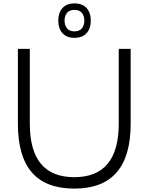

<svg xmlns="http://www.w3.org/2000/svg" viewBox="-20 -1097 872 1127"><path d="M460.5 -930.5Q475 -948 475 -976Q475 -1004 460.5 -1021.5Q446 -1039 417 -1039Q388 -1039 373.5 -1021.5Q359 -1004 359 -976Q359 -948 373.5 -930.5Q388 -913 417 -913Q446 -913 460.5 -930.5ZM747 -810V-370Q747 10 417 10Q249 10 167 -85Q85 -180 85 -370V-810H155V-371Q155 -57 416 -57Q677 -57 677 -371V-810ZM417 -875Q371 -875 346.5 -902.5Q322 -930 322 -976Q322 -1022 346.5 -1049.5Q371 -1077 417 -1077Q464 -1077 488.5 -1049.5Q513 -1022 513 -976Q513 -930 488.5 -902.5Q464 -875 417 -875Z"/></svg>

Font: Sinkin Sans 300 Light
Style: Regular
Weight: 300
Designer: Keith Bates
Foundry: K-Type
Version: Sinkin Sans (version 1.0)  by Keith Bates   •   © 2014   www